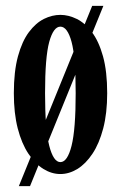

<svg xmlns="http://www.w3.org/2000/svg" viewBox="-20 -580 418 652"><path d="M44 52 293 -560H331L82 52ZM185 11Q155.5 11 127.5 -6.2Q99.5 -23.5 76.5 -58Q53.5 -92.5 40.2 -144Q27 -195.5 27 -263.5Q27 -337.5 41 -388.8Q55 -440 78.2 -471Q101.5 -502 129.2 -515.8Q157 -529.5 185 -529.5Q212.5 -529.5 240.5 -515.8Q268.5 -502 292 -471Q315.5 -440 329.8 -388.8Q344 -337.5 344 -263.5Q344 -195.5 330.5 -144Q317 -92.5 294 -58Q271 -23.5 242.8 -6.2Q214.5 11 185 11ZM185 -29.5Q209 -29.5 223 -85Q237 -140.5 237 -263.5Q237 -386 223 -437.8Q209 -489.5 185 -489.5Q161.5 -489.5 147.2 -437.8Q133 -386 133 -263.5Q133 -140.5 147.2 -85Q161.5 -29.5 185 -29.5Z"/></svg>

Font: Imbue Thin 10pt SemiBold
Style: Regular
Weight: 600
Version: Version 1.102